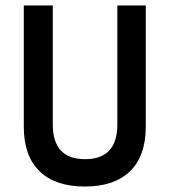

<svg xmlns="http://www.w3.org/2000/svg" viewBox="-20 -670 620 702"><path d="M290 12Q182 12 124.5 -44Q67 -100 67 -207V-650H173V-215Q173 -88 291 -88Q409 -88 409 -215V-650H513V-207Q513 -100 455.5 -44Q398 12 290 12Z"/></svg>

Font: Sometype Mono SemiBold
Style: Regular
Weight: 600
Designer: Ryoichi Tsunekawa
Foundry: Dharma Type
Version: Version 1.001